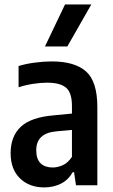

<svg xmlns="http://www.w3.org/2000/svg" viewBox="-20 -828 506 858"><path d="M177.5 9.5Q111 9.5 69.2 -31Q27.5 -71.5 27.5 -143.5Q27.5 -219 73 -261.5Q118.5 -304 219.5 -312.5L301.5 -320.5V-354Q301.5 -414 275.2 -436.2Q249 -458.5 190.5 -458.5Q162.5 -458.5 129 -453.5Q95.5 -448.5 63 -438V-533Q95.5 -543 135.5 -548.2Q175.5 -553.5 211 -553.5Q314.5 -553.5 364.8 -508.5Q415 -463.5 415 -349V0H319.5L311 -58.5H305Q284 -22.5 250.8 -6.5Q217.5 9.5 177.5 9.5ZM142 -156.5Q142 -117 161.5 -98.2Q181 -79.5 215.5 -79.5Q237 -79.5 260 -89.5Q283 -99.5 301.5 -127V-247.5L231.5 -241Q142 -233 142 -156.5ZM181 -620.5 270.5 -808H388L281 -620.5Z"/></svg>

Font: Encode Sans Condensed SemiBold
Style: Regular
Weight: 600
Width: 3
Designer: Multiple Designers
Foundry: Impallari Type
Version: Version 3.000; ttfautohint (v1.8.3) -l 8 -r 50 -G 200 -x 14 